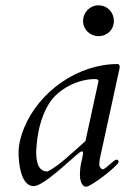

<svg xmlns="http://www.w3.org/2000/svg" viewBox="-20 -677 476 712"><path d="M300.3 15.1C318.8 15.1 419.9 -64.5 419.9 -76.2C419.9 -81.5 417 -85 412.1 -85C401.4 -85 372.6 -49.3 360.8 -49.3C354.5 -49.3 348.1 -59.1 348.1 -67.9C348.1 -73.7 350.1 -87.9 350.1 -87.9L423.8 -425.8C423.8 -431.6 423.8 -439.5 415.5 -439.5C268.6 -439.5 125 -337.9 69.3 -202.6C58.1 -175.3 48.8 -141.6 48.8 -111.8C48.8 -77.1 55.7 13.2 105 13.2C142.6 13.2 246.1 -89.8 273.4 -110.4C277.8 -113.8 281.2 -115.7 284.2 -115.7C288.1 -115.7 288.1 -110.8 288.1 -107.9C285.2 -84 276.4 -68.8 276.4 -26.4C276.4 -12.2 280.3 4.4 291 13.2C293.5 15.1 296.4 15.1 300.3 15.1ZM114.3 -116.7C117.2 -176.8 129.4 -240.7 161.6 -292.5C195.3 -347.2 268.6 -383.8 332 -383.8C337.9 -383.8 345.2 -382.8 345.2 -376L296.9 -153.8C232.9 -97.2 198.7 -63 156.2 -41C116.2 -41 114.3 -88.9 114.3 -116.7ZM345.2 -543C378.4 -543 402.3 -567.4 402.3 -599.1C402.3 -631.3 378.4 -657.2 345.2 -657.2C313.5 -657.2 288.1 -631.3 288.1 -599.1C288.1 -567.4 313.5 -543 345.2 -543Z"/></svg>

Font: Cardo
Style: Italic
Weight: 400
Designer: David J. Perry
Foundry: David J. Perry
Version: Version 0.99